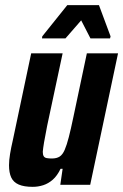

<svg xmlns="http://www.w3.org/2000/svg" viewBox="-20 -717 478 745"><path d="M107 8Q73 8 52.5 -1Q32 -10 23.5 -28.5Q15 -47 15 -76Q15 -95 19 -119.5Q23 -144 30 -174L101 -510H223L163 -229Q155 -189 151 -165Q147 -141 146 -128Q146 -117 149.5 -111Q153 -105 161.5 -103.5Q170 -102 181 -102Q200 -102 211.5 -109.5Q223 -117 231 -135.5Q239 -154 247 -185Q255 -216 265 -264L317 -510H438L330 0H214L223 -62H215Q202 -35 185 -20Q168 -5 148 1.5Q128 8 107 8ZM143 -568 144 -576 241 -697H364L409 -576L407 -568H331L295 -638L234 -568Z"/></svg>

Font: Saira Condensed
Style: Bold Italic
Weight: 700
Width: 3
Italic angle: -12°
Designer: Hector Gatti with collaboration of the Omnibus-Type team
Foundry: Omnibus-Type
Version: Version 1.101